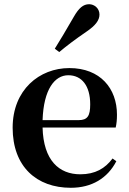

<svg xmlns="http://www.w3.org/2000/svg" viewBox="-20 -875 612 911"><path d="M240 -644 261 -628C296 -657 332 -685 392 -726C433 -754 452 -779 452 -806C452 -836 427 -855 403 -855C375 -855 354 -837 330 -795C291 -727 266 -686 240 -644ZM316 16C415 16 490 -29 532 -110L514 -123C479 -76 432 -48 361 -48C261 -48 186 -113 182 -270H529C533 -288 535 -306 535 -331C535 -455 456 -552 309 -552C167 -552 40 -449 40 -269C40 -84 154 16 316 16ZM182 -305C187 -452 240 -518 304 -518C368 -518 408 -468 408 -380C408 -326 396 -305 353 -305Z"/></svg>

Font: GenRyuMin2 TW B
Style: Regular
Weight: 700
Version: Version 2.100;PS 2.1;hotconv 16.6.51;makeotf.lib2.5.65220 DE